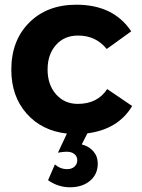

<svg xmlns="http://www.w3.org/2000/svg" viewBox="-20 -563 603 815"><path d="M28 -267Q28 -391 104 -467Q180 -543 304 -543Q462 -543 537 -430L433 -355Q386 -413 310 -412Q253 -412 217.5 -372Q182 -332 182 -268Q182 -203 218 -162.5Q254 -122 310 -122Q394 -122 435 -185L541 -113Q482 -14 351 3L327 50Q358 58 376.5 79.5Q395 101 395 131Q395 177 362 204.5Q329 232 277 232Q227 232 184 202L213 135Q236 155 265 155Q285 155 296.5 144Q308 133 308 117Q308 101 296 91Q284 81 262 81Q250 81 226 85L264 4Q157 -8 92.5 -81.5Q28 -155 28 -267Z"/></svg>

Font: Trueno
Style: SBd
Weight: 600
Designer: Julieta Ulanovsky
Foundry: Julieta Ulanovsky
Version: Version 3.001b